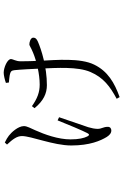

<svg xmlns="http://www.w3.org/2000/svg" viewBox="166 -757 668 1040"><g transform="rotate(-90 500.0 -237.0)"><path d="M485 61 494 77C572 49 634 13 670 -61C707 -136 695 -269 691 -348C689 -391 688 -435 688 -459C688 -486 700 -500 700 -512C700 -531 654 -551 626 -551C613 -551 587 -545 571 -539L573 -523C589 -521 610 -520 622 -516C634 -512 638 -509 640 -492C643 -467 647 -389 649 -342C652 -266 660 -150 630 -81C600 -11 552 25 485 61ZM313 32C324 32 333 26 333 13C333 -12 322 -20 322 -42C322 -58 326 -76 331 -93C339 -118 367 -199 385 -251L368 -259C347 -206 311 -120 299 -98C293 -86 287 -86 281 -98C272 -116 265 -144 265 -189C265 -256 292 -330 314 -379C324 -402 337 -425 337 -441C337 -474 301 -511 285 -523C274 -531 265 -537 248 -545L237 -533C266 -502 283 -479 283 -452C283 -402 232 -281 232 -185C232 -84 258 -26 278 7C287 21 298 32 313 32ZM559 -317C657 -317 752 -347 795 -366C810 -373 816 -379 816 -391C816 -405 793 -412 779 -412C773 -412 764 -404 735 -392C690 -373 619 -356 562 -356C520 -356 486 -369 445 -398L434 -384C474 -335 514 -317 559 -317Z"/></g></svg>

Font: Source Han Serif CN VF
Style: Regular
Weight: 250
Designer: Ryoko NISHIZUKA 西塚涼子 (kana & ideographs); Frank Grießhammer (Latin, Greek & Cyrillic); Wenlong ZHANG 张文龙 (bopomofo); San
Foundry: Adobe
Version: Version 2.002;hotconv 1.1.0;makeotfexe 2.6.0